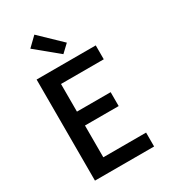

<svg xmlns="http://www.w3.org/2000/svg" viewBox="-234 -1098 1068 1209"><g transform="rotate(-30 300.0 -493.5)"><path d="M89 0V-735H519V-634H208V-433H453V-332H208V-101H519V0ZM315 -789 152 -923 218 -987 370 -841Z"/></g></svg>

Font: Iosevka SS04 Extended
Style: Bold
Weight: 700
Width: 7
Monospace: yes
Designer: Belleve Invis
Foundry: Belleve Invis
Version: Version 19.0.0; ttfautohint (v1.8.4)